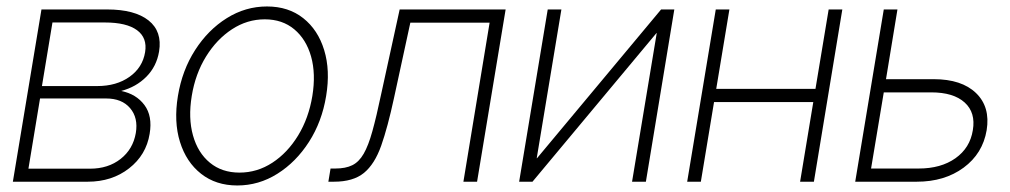

<svg xmlns="http://www.w3.org/2000/svg" viewBox="-20 -565 3139 597"><path d="M20 0 108.9 -535.6H313Q398.9 -535.6 441.9 -501.5Q484.9 -467.3 474.6 -404.8Q466.8 -358.4 435.1 -326.4Q403.3 -294.4 356.9 -282.2Q403.8 -272.5 429.2 -238.3Q454.6 -204.1 445.3 -148.9Q434.6 -83 381.3 -41.5Q328.1 0 252.9 0ZM68.4 -40.5H259.8Q316.4 -40.5 355 -70.8Q393.6 -101.1 402.3 -151.4Q410.2 -198.7 384.5 -228.8Q358.9 -258.8 310.1 -258.8H104.5ZM110.4 -297.4H282.2Q342.3 -297.4 382.8 -326.2Q423.3 -355 431.2 -402.8Q438.5 -447.3 406 -471.2Q373.5 -495.1 306.2 -495.1H143.1Z M717.8 11.7Q651.4 11.7 605.2 -24.7Q559.1 -61 539.6 -123.8Q520 -186.5 533.2 -266.6Q546.4 -346.7 586.7 -409.4Q627 -472.2 685.1 -508.5Q743.2 -544.9 810.1 -544.9Q877 -544.9 922.9 -508.5Q968.8 -472.2 988 -409.2Q1007.3 -346.2 994.1 -266.6Q981 -186.5 940.7 -123.8Q900.4 -61 842.5 -24.7Q784.7 11.7 717.8 11.7ZM724.6 -28.3Q779.8 -28.3 826.9 -59.1Q874 -89.8 907 -143.8Q939.9 -197.8 951.2 -266.6Q962.4 -335.4 947.3 -389.2Q932.1 -442.9 895 -473.9Q857.9 -504.9 803.2 -504.9Q748.5 -504.9 701.2 -473.9Q653.8 -442.9 620.6 -389.2Q587.4 -335.4 576.2 -266.6Q564.9 -197.8 580.1 -143.8Q595.2 -89.8 632.6 -59.1Q669.9 -28.3 724.6 -28.3Z M1001 0 1007.8 -41H1022.5Q1054.7 -41 1075.4 -51.3Q1096.2 -61.5 1110.8 -86.9Q1125.5 -112.3 1137.9 -157.2Q1150.4 -202.1 1165 -271.5L1222.7 -535.6H1552.2L1463.4 0H1420.9L1502.4 -494.6H1255.9L1205.1 -260.3Q1185.5 -169.4 1165.3 -112.1Q1145 -54.7 1111.6 -27.3Q1078.1 0 1018.6 0Z M1988.3 0H1945.3L2022 -461.9H2021L1635.7 0H1594.2L1683.1 -535.6H1725.6L1648.9 -73.2H1649.9L2035.6 -535.6H2076.7Z M2248 -535.6 2207 -288.6H2515.6L2556.6 -535.6H2599.1L2510.7 0H2467.8L2508.8 -247.6H2200.2L2159.2 0H2116.7L2205.6 -535.6Z M2734.9 -318.8H2883.3Q2970.2 -318.8 3014.9 -275.6Q3059.6 -232.4 3047.9 -160.2Q3035.6 -87.4 2976.3 -43.7Q2917 0 2830.6 0H2639.2L2728 -535.6H2770.5ZM2728 -277.8 2688.5 -41H2836.4Q2905.8 -41 2950.9 -73Q2996.1 -105 3004.9 -160.2Q3014.2 -214.8 2979.5 -246.3Q2944.8 -277.8 2875.5 -277.8Z"/></svg>

Font: Inter Display Extra Light
Style: Italic
Weight: 200
Italic angle: -9.39999°
Designer: Rasmus Andersson
Foundry: rsms
Version: Version 4.000;git-4fc901f